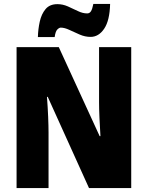

<svg xmlns="http://www.w3.org/2000/svg" viewBox="-20 -953 749 973"><path d="M645 0H431L222 -462H218Q222 -410 224 -362Q226 -314 226 -281V0H64V-714H278L485 -263H489Q486 -311 484 -356.5Q482 -402 482 -436V-714H645ZM172 -765Q173 -805 181.5 -843.5Q190 -882 211 -907Q232 -932 271 -932Q298 -932 324 -920.5Q350 -909 374.5 -897Q399 -885 422 -885Q434 -885 441 -896Q448 -907 453 -933H538Q536 -849 508 -807.5Q480 -766 439 -766Q411 -766 383.5 -778Q356 -790 331.5 -801.5Q307 -813 288 -813Q280 -813 270.5 -803.5Q261 -794 257 -765Z"/></svg>

Font: Noto Sans Ethiopic Condensed Black
Style: Regular
Weight: 900
Width: 3
Designer: Monotype Design Team
Foundry: Monotype Imaging Inc.
Version: Version 2.102; ttfautohint (v1.8.4.7-5d5b)